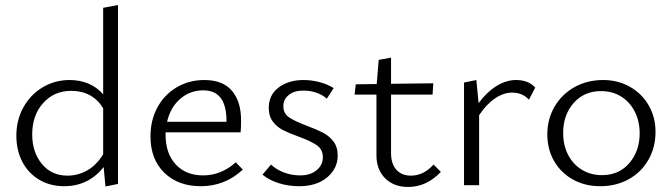

<svg xmlns="http://www.w3.org/2000/svg" viewBox="-20 -736 2669 763"><path d="M449 -716V-5L399 5L392 -72Q331 4 235 4Q179 4 135.5 -22Q92 -48 68.5 -93.5Q45 -139 45 -197Q45 -259 73 -309.5Q101 -360 149.5 -389Q198 -418 257 -418Q298 -418 332 -403.5Q366 -389 390 -361V-705ZM390 -123V-306Q347 -375 263 -375Q195 -375 151.5 -326.5Q108 -278 108 -202Q108 -131 146.5 -84.5Q185 -38 248 -38Q289 -38 326 -58.5Q363 -79 390 -123Z M945 -62Q874 4 778 4Q688 4 633 -49.5Q578 -103 578 -194Q578 -259 606 -310Q634 -361 683 -389.5Q732 -418 792 -418Q865 -418 901.5 -375.5Q938 -333 938 -258Q938 -225 936 -210H638V-201Q638 -126 678.5 -82.5Q719 -39 787 -39Q859 -39 917 -91ZM644 -252H880V-256Q880 -377 788 -377Q735 -377 696 -343Q657 -309 644 -252Z M1023 -42 1057 -82Q1078 -62 1108.5 -50.5Q1139 -39 1173 -39Q1213 -39 1238 -59.5Q1263 -80 1263 -111Q1263 -142 1239.5 -158.5Q1216 -175 1167 -193Q1128 -207 1104.5 -219Q1081 -231 1064.5 -252.5Q1048 -274 1048 -307Q1048 -359 1087.5 -388.5Q1127 -418 1186 -418Q1219 -418 1250.5 -409.5Q1282 -401 1306 -386L1279 -344Q1241 -376 1184 -376Q1149 -376 1127.5 -358.5Q1106 -341 1106 -314Q1106 -285 1129 -269.5Q1152 -254 1200 -236Q1240 -221 1264 -208.5Q1288 -196 1305 -174Q1322 -152 1322 -118Q1322 -66 1280 -31Q1238 4 1169 4Q1125 4 1086.5 -8.5Q1048 -21 1023 -42Z M1732 -53Q1675 7 1602 7Q1545 7 1510.5 -27.5Q1476 -62 1476 -118V-360H1389L1394 -401L1477 -402L1485 -498L1534 -507V-403L1702 -405L1699 -360H1534V-128Q1534 -85 1555 -61.5Q1576 -38 1613 -38Q1663 -38 1703 -82Z M2107 -388 2082 -340Q2056 -368 2015 -368Q1981 -368 1946.5 -344.5Q1912 -321 1884 -278V0H1824V-408L1873 -418L1882 -326Q1913 -369 1952 -393.5Q1991 -418 2031 -418Q2080 -418 2107 -388Z M2155 -202Q2155 -263 2184 -312.5Q2213 -362 2263.5 -390Q2314 -418 2377 -418Q2436 -418 2483.5 -391Q2531 -364 2558 -317Q2585 -270 2585 -212Q2585 -150 2556.5 -100.5Q2528 -51 2478 -23.5Q2428 4 2365 4Q2305 4 2257 -22.5Q2209 -49 2182 -96Q2155 -143 2155 -202ZM2522 -206Q2522 -255 2502 -293.5Q2482 -332 2447.5 -353Q2413 -374 2369 -374Q2301 -374 2259.5 -326.5Q2218 -279 2218 -208Q2218 -158 2238 -120Q2258 -82 2293 -61Q2328 -40 2372 -40Q2440 -40 2481 -88Q2522 -136 2522 -206Z"/></svg>

Font: Isabella Sans
Style: Regular
Weight: 400
Designer: Original fonts by Christian Thalmann (Catharsis Fonts), Modifications by Cristiano Sobral
Version: Version 0.002;July 12, 2020;FontCreator 13.0.0.2655 64-bit; 